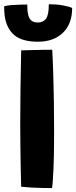

<svg xmlns="http://www.w3.org/2000/svg" viewBox="-36 -902 370 930"><path d="M216 9Q196.5 9 169.8 8.5Q143 8 115.8 6.5Q88.5 5 66.5 2.5Q65.5 -30 64.5 -80.8Q63.5 -131.5 62.8 -189Q62 -246.5 62 -298.5Q62 -378.5 63.2 -469.5Q64.5 -560.5 66.5 -658Q75 -658.5 93.5 -658.8Q112 -659 135.2 -659.8Q158.5 -660.5 180.2 -660.8Q202 -661 217 -661Q220 -607.5 222 -542.2Q224 -477 225 -409Q226 -341 226 -278.5Q226 -247.5 225.8 -214Q225.5 -180.5 225 -147.5Q224.5 -114.5 223 -84.5Q221.5 -54.5 220 -30.2Q218.5 -6 216 9ZM313.5 -863.5Q313.5 -786.5 268.8 -743.2Q224 -700 147.5 -700Q72 -700 34.2 -731.2Q-3.5 -762.5 -13 -822.5Q-14.5 -834 -15.2 -846.2Q-16 -858.5 -16 -871.5Q-3 -875.5 17.8 -877.2Q38.5 -879 60 -879.5Q81.5 -880 96 -880Q96 -867.5 96.8 -856Q97.5 -844.5 99.5 -835.5Q103.5 -813 115.2 -803Q127 -793 147 -793Q173 -793 186.8 -811.2Q200.5 -829.5 200.5 -881.5Q237.5 -881.5 267.8 -876Q298 -870.5 313.5 -863.5Z"/></svg>

Font: Grandstander Thin
Style: Bold
Weight: 700
Version: Version 1.200